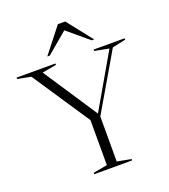

<svg xmlns="http://www.w3.org/2000/svg" viewBox="-174 -1053 1032 1170"><g transform="rotate(-20 341.5 -467.5)"><path d="M77.5 -689 -9.5 -706V-715H242.5V-706L150.5 -689.5L381.5 -339.5L583 -688L490 -706V-715H691.5V-706L605 -687.5L389 -318V-26L479.5 -9V0H234V-9L325 -26V-317.5ZM498.5 -772 362.5 -886.5 226.5 -772H210.5L338.5 -935H386L514.5 -772Z"/></g></svg>

Font: Newsreader 72pt Light
Style: Regular
Weight: 300
Designer: Hugues Gentile
Foundry: Production Type
Version: Version 1.003; ttfautohint (v1.8.3)